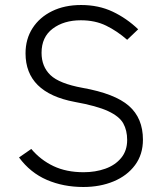

<svg xmlns="http://www.w3.org/2000/svg" viewBox="-20 -735 648 767"><path d="M313 12Q233 12 167 -16.5Q101 -45 56 -106L105 -140Q142 -96 193.5 -71.5Q245 -47 314 -47Q361 -47 400.5 -61Q440 -75 464 -104Q488 -133 488 -176Q488 -214 472.5 -242Q457 -270 412 -291Q367 -312 278 -328Q82 -365 82 -522Q82 -579 110 -622.5Q138 -666 188 -690.5Q238 -715 304 -715Q374 -715 430 -688.5Q486 -662 532 -618L488 -576Q448 -611 404 -632.5Q360 -654 303 -654Q235 -654 190.5 -620.5Q146 -587 146 -524Q146 -469 181.5 -435Q217 -401 310 -384Q439 -361 495 -312Q551 -263 551 -177Q551 -118 519.5 -75.5Q488 -33 434 -10.5Q380 12 313 12Z"/></svg>

Font: Zen Kaku Gothic Antique
Style: Regular
Weight: 400
Designer: Yoshimichi Ohira
Foundry: Positype
Version: Version 1.001